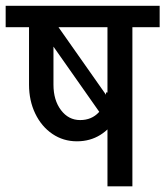

<svg xmlns="http://www.w3.org/2000/svg" viewBox="-45 -658 584 678"><path d="M318.8 -244.2 106.8 -546 146.2 -583.8 358.2 -282.2ZM226.5 -159Q178.5 -159 140 -185.1Q101.5 -211.2 79.5 -256.9Q57.5 -302.5 57.5 -359H143.8Q143.8 -304.2 170.4 -269.1Q197 -234 238 -234ZM226.5 -159 238 -234Q278.5 -234 304 -261.5Q329.5 -289 329.5 -331.5H387.5Q387.5 -282.5 366.5 -243.2Q345.5 -204 309.1 -181.5Q272.8 -159 226.5 -159ZM57.5 -358V-627.5H143.8V-358ZM-25 -562V-637.5H338.5V-562ZM334.5 0V-626.2H422.5V0ZM238.5 -562V-637.5H518.8V-562Z"/></svg>

Font: Akshar Light
Style: Regular
Weight: 300
Designer: Tall Chai
Foundry: Tall Chai
Version: Version 1.100